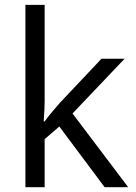

<svg xmlns="http://www.w3.org/2000/svg" viewBox="-20 -780 565 800"><path d="M166 -273.9Q187 -303.7 230 -352.1L402.8 -535.2H499L282.2 -307.1L514.2 0H416L227.1 -252.9L166 -200.2V0H85.9V-759.8H166V-356.9Q166 -330.1 162.1 -273.9Z"/></svg>

Font: f0_18033 
Style: Regular
Weight: 400
Foundry: Ascender Corporation
Version: Version 1.10